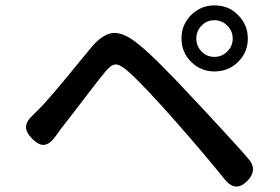

<svg xmlns="http://www.w3.org/2000/svg" viewBox="-20 -742 1038 712"><path d="M814 -76Q740 -168 639 -283Q507 -433 452 -480Q424 -504 407.5 -503Q391 -502 368 -473Q338 -437 254 -326Q218 -280 205 -263Q202 -259 196 -250.5Q190 -242 187 -238Q166 -208 145 -205Q124 -202 99 -228Q75 -252 76.5 -273Q78 -294 104 -317Q117 -330 129 -342Q163 -376 269 -506Q304 -548 320 -568Q362 -617 401 -620Q441 -622 496 -576Q560 -524 698 -375Q716 -356 757 -312Q795 -270 815 -249Q823 -241 838 -224Q882 -176 902 -152Q936 -113 899 -73Q855 -26 814 -76ZM775 -477Q725 -477 689 -512.5Q653 -548 653 -599.5Q653 -651 689 -686.5Q725 -722 775 -722Q829 -722 863 -686Q899 -650 899 -599Q899 -548 863 -512.5Q827 -477 775 -477ZM775 -531Q803 -531 823 -551Q843 -571 843 -599Q843 -627 823 -647Q803 -667 775 -667Q747 -667 727.5 -647Q708 -627 708 -599Q708 -571 727.5 -551Q747 -531 775 -531Z"/></svg>

Font: GenSenRounded TW M
Style: Regular
Weight: 500
Version: Version 1.501;PS 1;hotconv 16.6.51;makeotf.lib2.5.65220